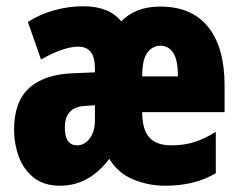

<svg xmlns="http://www.w3.org/2000/svg" viewBox="-20 -583 765 613"><path d="M492 -562Q592 -562 644.5 -497Q697 -432 697 -310V-225H434Q434 -170 456.5 -144.5Q479 -119 527 -119Q566 -119 599 -129Q632 -139 669 -162V-30Q602 10 508 10Q453 10 404.5 -10.5Q356 -31 329 -76Q264 10 172 10Q120 10 87.5 -16Q55 -42 40 -83Q25 -124 25 -169Q25 -258 72.5 -301.5Q120 -345 211 -349L283 -352V-366Q283 -434 230 -434Q183 -434 111 -393L69 -513Q108 -538 154 -550.5Q200 -563 246 -563Q328 -563 367 -515Q390 -538 420.5 -550Q451 -562 492 -562ZM492 -437Q467 -437 450.5 -415Q434 -393 434 -339H548Q548 -392 533 -414.5Q518 -437 492 -437ZM253 -245Q187 -242 187 -176Q187 -119 226 -119Q250 -119 266.5 -141Q283 -163 283 -198V-247Z"/></svg>

Font: Noto Sans Sinhala UI ExtraCondensed Black
Style: Regular
Weight: 900
Width: 2
Designer: Jelle Bosma - Monotype Design Team
Foundry: Monotype Imaging Inc.
Version: Version 2.006; ttfautohint (v1.8.4.7-5d5b)